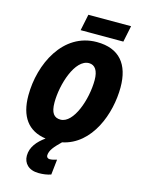

<svg xmlns="http://www.w3.org/2000/svg" viewBox="-161 -981 979 1320"><g transform="rotate(15 328.5 -321.0)"><path d="M274 -775H578L602 -891H298ZM336 236 348 127C329 133 312 137 297 137C284 137 275 128 275 116C276 79 304 48 350 3C554 -39 641 -279 641 -466C641 -629 565 -725 404 -725C164 -725 43 -473 43 -249C43 -100 106 -11 234 7C181 45 140 92 140 154C140 207 177 249 249 249C283 249 308 245 336 236ZM299 -145C253 -145 229 -174 229 -249C229 -378 290 -571 389 -571C432 -571 456 -535 456 -468C456 -330 392 -145 299 -145Z"/></g></svg>

Font: Noto Sans UI SemiCondensed Black
Style: Italic
Weight: 900
Width: 4
Italic angle: -372°
Designer: Monotype Design Team
Foundry: Monotype Imaging Inc.
Version: Version 1.901